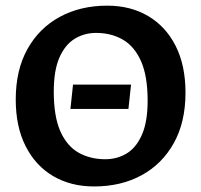

<svg xmlns="http://www.w3.org/2000/svg" viewBox="-20 -647 715 682"><path d="M230.2 -260.1 239.4 -346.6H445.5L436.2 -260.1ZM314 15.3Q231.7 15.3 169.2 -21.3Q106.6 -57.9 71.3 -127.2Q35.9 -196.5 35.9 -293.5Q35.9 -398 77.4 -472.6Q118.9 -547.2 192.3 -587Q265.7 -626.9 361 -626.9Q443.7 -626.9 506.2 -590Q568.8 -553.2 603.8 -484.1Q638.9 -415 638.9 -317.5Q638.9 -213.5 597.5 -138.9Q556 -64.3 482.9 -24.5Q409.7 15.3 314 15.3ZM354 -81.4Q395.7 -81.4 429.6 -101.7Q463.5 -122 484 -168.1Q504.4 -214.2 504.4 -289.5Q504.4 -376.9 480.9 -429.8Q457.4 -482.6 416.1 -506.4Q374.8 -530.1 321 -530.1Q279.7 -530.1 245.5 -509.3Q211.3 -488.5 191.1 -442.7Q171 -396.9 171 -321.5Q171 -233.7 194.2 -181Q217.5 -128.4 258.8 -104.9Q300.1 -81.4 354 -81.4Z"/></svg>

Font: Ancizar Sans Thin
Style: Regular
Weight: 100
Designer: Cesar Puertas, Viviana Monsalve, Julian Moncada, Julian Prieto, Jose Castro, Mariel Hernandez, Felipe Aragon, Sara Alarc
Version: Version 8.100